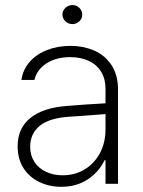

<svg xmlns="http://www.w3.org/2000/svg" viewBox="-20 -717 558 749"><path d="M240.2 -303.7Q276.4 -306.6 319.3 -309.6Q362.3 -312.5 391.6 -314V-371.1Q391.6 -408.7 375 -436.3Q358.4 -463.9 327.4 -479Q296.4 -494.1 253.9 -494.1Q199.7 -494.1 162.1 -470.2Q124.5 -446.3 114.3 -405.3H63.5Q69.3 -445.3 95.5 -475.3Q121.6 -505.4 163.3 -521.7Q205.1 -538.1 255.9 -538.1Q303.7 -538.1 345.7 -520.5Q387.7 -502.9 414.1 -464.4Q440.4 -425.8 440.4 -367.2V0H391.6V-91.8H387.7Q366.2 -46.4 322.5 -17.3Q278.8 11.7 218.8 11.7Q171.9 11.7 133.1 -7.1Q94.2 -25.9 71.5 -61.5Q48.8 -97.2 48.8 -146.5Q48.8 -216.3 97.9 -256.3Q147 -296.4 240.2 -303.7ZM224.6 -33.2Q272.9 -33.2 311 -56.6Q349.1 -80.1 370.4 -120.8Q391.6 -161.6 391.6 -211.9V-272L359.4 -269.5Q279.8 -263.2 250 -261.7Q170.9 -256.3 134.3 -225.6Q97.7 -194.8 97.7 -144.5Q97.7 -110.8 114.3 -85.4Q130.9 -60.1 159.7 -46.6Q188.5 -33.2 224.6 -33.2ZM223.6 -660.2Q223.6 -675.3 235.1 -686.3Q246.6 -697.3 262.7 -697.3Q278.3 -697.3 289.6 -686.3Q300.8 -675.3 300.8 -660.2Q300.8 -645 289.6 -634Q278.3 -623 262.7 -623Q246.6 -623 235.1 -634Q223.6 -645 223.6 -660.2Z"/></svg>

Font: Pretendard GOV ExtraLight
Style: Regular
Weight: 200
Designer: Base glyphs from Inter by Rasmus Andersson; Hangeul glyphs from Noto Sans CJK(Source Han Sans) by Jang Soo-young and Kan
Foundry: Kil Hyung-jin
Version: Version 1.309